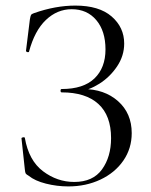

<svg xmlns="http://www.w3.org/2000/svg" viewBox="-20 -656 542 688"><path d="M378 -161Q378 -242 332.5 -283.5Q287 -325 201 -325Q197 -325 197 -331Q197 -337 201 -337Q279 -337 318.5 -375Q358 -413 358 -479Q358 -545 325 -584Q292 -623 237 -623Q185 -623 144.5 -584.5Q104 -546 84 -471Q84 -469 80 -469Q78 -469 75.5 -470.5Q73 -472 73 -473L87 -586Q89 -598 91 -602Q93 -606 102 -609Q179 -636 250 -636Q335 -636 380 -597Q425 -558 425 -500Q425 -456 399.5 -418Q374 -380 336 -356Q298 -332 263 -329L277 -337Q354 -337 403 -293.5Q452 -250 452 -179Q452 -124 422 -80.5Q392 -37 340 -12.5Q288 12 225 12Q184 12 144.5 2Q105 -8 83 -26Q74 -31 72 -34.5Q70 -38 69 -49L57 -160Q57 -163 62.5 -164Q68 -165 69 -162Q83 -81 134 -42.5Q185 -4 246 -4Q313 -4 345.5 -49Q378 -94 378 -161Z"/></svg>

Font: Cormorant SC
Style: Regular
Weight: 400
Designer: Christian Thalmann (Catharsis Fonts)
Foundry: Catharsis Fonts
Version: Version 4.000